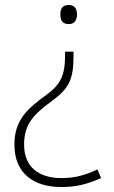

<svg xmlns="http://www.w3.org/2000/svg" viewBox="-20 -561 457 773"><path d="M290 -503C290 -526 280 -541 257 -541C231 -541 223 -526 223 -503C223 -480 231 -464 257 -464C280 -464 290 -480 290 -503ZM276 -337V-353H242V-340C242 -255 223 -221 168 -180C90 -124 38 -77 38 21C38 134 112 192 227 192C286 192 330 181 387 156L372 121C325 144 281 156 228 156C138 156 77 113 77 21C77 -64 118 -102 191 -156C259 -206 276 -243 276 -337Z"/></svg>

Font: Noto Sans Sinhala ExtraLight
Style: Regular
Weight: 200
Designer: Jelle Bosma - Monotype Design Team
Foundry: Monotype Imaging Inc.
Version: Version 2.006